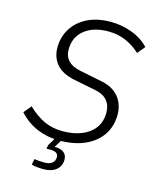

<svg xmlns="http://www.w3.org/2000/svg" viewBox="-126 -764 843 1032"><g transform="rotate(15 296.0 -248.5)"><path d="M257 10Q192 10 135 -13.5Q78 -37 32 -87L67 -129Q115 -84 160.5 -63.5Q206 -43 261 -43Q321 -43 366.5 -61Q412 -79 438 -114Q464 -149 464 -200Q464 -241 442 -267Q420 -293 375 -302L254 -326Q184 -340 151.5 -378Q119 -416 119 -470Q119 -529 148 -576Q177 -623 231.5 -650.5Q286 -678 362 -678Q421 -678 478 -657.5Q535 -637 575 -595L540 -553Q506 -585 461.5 -605Q417 -625 363 -625Q279 -625 229.5 -585Q180 -545 180 -476Q180 -438 203 -414Q226 -390 272 -381L392 -357Q439 -348 468 -326Q497 -304 511 -273Q525 -242 525 -206Q525 -140 492 -91.5Q459 -43 399 -16.5Q339 10 257 10ZM213 181Q200 181 180 179Q160 177 149 173L155 141Q166 143 182.5 144Q199 145 213 145Q239 145 254 133Q269 121 269 100Q269 70 226 70H203L207 49L243 -11H280L243 49Q277 49 294.5 63Q312 77 312 102Q312 138 286 159.5Q260 181 213 181Z"/></g></svg>

Font: Gantari Light
Style: Italic
Weight: 300
Italic angle: -10°
Version: Version 1.000